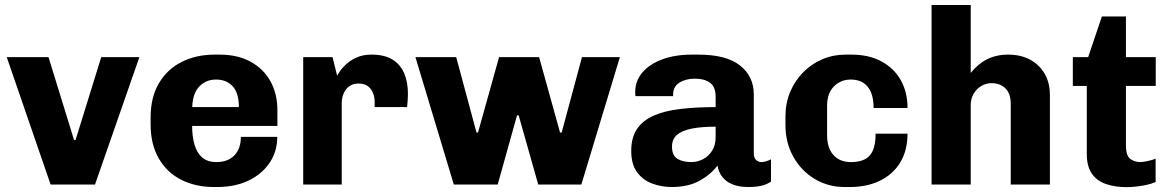

<svg xmlns="http://www.w3.org/2000/svg" viewBox="-20 -740 4690 770"><path d="M183 0 7 -511H174.5L277 -178.5H283L386 -511H539L361 0Z M838.5 10Q764 10 706.5 -19.2Q649 -48.5 616.5 -105Q584 -161.5 584 -242V-269Q584 -349.5 617.2 -406Q650.5 -462.5 708.8 -491.8Q767 -521 841.5 -521H860.5Q932.5 -521 984.5 -492.8Q1036.5 -464.5 1064.5 -414.2Q1092.5 -364 1092.5 -297.5V-235H750.5Q750.5 -192.5 760.2 -159.5Q770 -126.5 791.2 -108.2Q812.5 -90 848 -90Q878.5 -90 900.2 -101.8Q922 -113.5 934 -136.2Q946 -159 946 -191H1092Q1092 -133 1061.5 -87.5Q1031 -42 977 -16Q923 10 851 10ZM751 -310.5H938Q938 -367.5 913 -394.2Q888 -421 846.5 -421Q806 -421 779.2 -393Q752.5 -365 751 -310.5Z M1196 0V-511H1313.5L1332 -436.5Q1334.5 -441 1343.2 -454.2Q1352 -467.5 1369 -483Q1386 -498.5 1411 -509.8Q1436 -521 1470 -521Q1521 -521 1553 -501.8Q1585 -482.5 1600.5 -447Q1616 -411.5 1616 -363Q1616 -351.5 1615 -337.2Q1614 -323 1612.5 -310.5H1482.5V-332.5Q1482.5 -350 1476 -366.8Q1469.5 -383.5 1455.5 -394.2Q1441.5 -405 1417.5 -405Q1400 -405 1387 -397.8Q1374 -390.5 1366 -379.2Q1358 -368 1354.2 -354.2Q1350.5 -340.5 1350.5 -327V0Z M1800 0 1646 -511H1809.5L1891 -208.5H1897L1981.5 -511H2142L2226 -208.5H2232.5L2314 -511H2466L2311.5 0H2138.5L2060 -277.5H2053.5L1976 0Z M2674 10Q2633 10 2595.8 -3.8Q2558.5 -17.5 2535 -49.2Q2511.5 -81 2511.5 -135Q2511.5 -189 2535.2 -223.5Q2559 -258 2603.2 -277Q2647.5 -296 2710 -303.2Q2772.5 -310.5 2850 -310.5V-352Q2850 -391.5 2827.8 -408Q2805.5 -424.5 2766 -424.5Q2730 -424.5 2704.8 -408.5Q2679.5 -392.5 2679.5 -361.5V-354.5H2528.5Q2527.5 -357.5 2527.5 -362.2Q2527.5 -367 2527.5 -371.5Q2527.5 -415 2555.8 -448.8Q2584 -482.5 2635.5 -501.8Q2687 -521 2755.5 -521H2780.5Q2893 -521 2948 -477.2Q3003 -433.5 3003 -362V-126Q3003 -106.5 3012.5 -98.2Q3022 -90 3033 -90Q3042.5 -90 3052.8 -93.2Q3063 -96.5 3072 -101V-12Q3059 -2 3036.8 4Q3014.5 10 2981 10Q2942.5 10 2916.2 -1.2Q2890 -12.5 2875.8 -31.8Q2861.5 -51 2857.5 -76Q2830 -39.5 2784.8 -14.8Q2739.5 10 2674 10ZM2752 -90Q2777 -90 2799.2 -101.5Q2821.5 -113 2835.8 -135.5Q2850 -158 2850 -190.5V-232Q2792 -232 2753 -224Q2714 -216 2694.5 -198.8Q2675 -181.5 2675 -151.5Q2675 -117 2696.2 -103.5Q2717.5 -90 2752 -90Z M3367 10Q3301.5 10 3247.5 -22.2Q3193.5 -54.5 3161.8 -111Q3130 -167.5 3130 -238.5V-272.5Q3130 -326.5 3149 -371.5Q3168 -416.5 3201.2 -450.2Q3234.5 -484 3278.2 -502.5Q3322 -521 3371.5 -521H3394Q3464.5 -521 3515 -493.8Q3565.5 -466.5 3592.5 -418.5Q3619.5 -370.5 3619.5 -307H3483.5Q3483.5 -345 3472.8 -370.2Q3462 -395.5 3441.8 -408.2Q3421.5 -421 3392 -421Q3351.5 -421 3324.2 -393.2Q3297 -365.5 3297 -315.5V-197Q3297 -147 3322.2 -118.5Q3347.5 -90 3393.5 -90Q3426.5 -90 3448.2 -101Q3470 -112 3480.8 -137Q3491.5 -162 3491.5 -204H3619.5Q3619.5 -136 3590 -88Q3560.5 -40 3508.5 -15Q3456.5 10 3389 10Z M3716 0V-720H3873V-447.5Q3901.5 -483.5 3938.5 -502.2Q3975.5 -521 4023 -521Q4073 -521 4110.5 -501Q4148 -481 4169.2 -444.8Q4190.5 -408.5 4190.5 -359.5V0H4033.5V-323.5Q4033.5 -364.5 4012.2 -385.5Q3991 -406.5 3956.5 -406.5Q3934 -406.5 3914.8 -394.8Q3895.5 -383 3884.2 -363.2Q3873 -343.5 3873 -318.5V0Z M4499 10.5Q4452 10.5 4415.8 -1.8Q4379.5 -14 4359 -43.2Q4338.5 -72.5 4338.5 -122V-395.5H4282.5V-511H4344L4399 -674H4495.5V-511H4615V-395.5H4495.5V-158.5Q4495.5 -114.5 4513.5 -102.2Q4531.5 -90 4552.5 -90Q4563.5 -90 4583 -94.2Q4602.5 -98.5 4614.5 -103.5V-10Q4600.5 -3.5 4579.2 1.2Q4558 6 4536.5 8.2Q4515 10.5 4499 10.5Z"/></svg>

Font: Chivo Medium
Style: Regular
Weight: 500
Designer: Hector Gatti
Foundry: Omnibus-Type
Version: Version 2.002